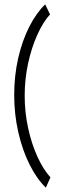

<svg xmlns="http://www.w3.org/2000/svg" viewBox="-20 -755 290 879"><path d="M190 104Q149 65 116 -0.5Q83 -66 64 -148.5Q45 -231 45 -320Q45 -409 63.5 -489.5Q82 -570 114.5 -633.5Q147 -697 187 -735L209 -689Q177 -654 150.5 -595Q124 -536 108.5 -464Q93 -392 93 -317Q93 -242 108.5 -170Q124 -98 151 -38.5Q178 21 211 57Z"/></svg>

Font: Inconsolata UltraCondensed
Style: Regular
Weight: 400
Width: 1
Monospace: yes
Designer: Raph Levien, Cyreal, Brenton Simpson
Foundry: Raph Levien, Cyreal, Google
Version: Version 3.001; ttfautohint (v1.8.2.53-6de2)